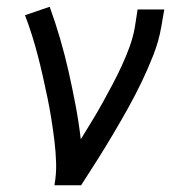

<svg xmlns="http://www.w3.org/2000/svg" viewBox="-20 -548 540 568"><path d="M141 0Q147 -33 146 -66Q145 -99 141 -131.5Q137 -164 132 -195.5Q127 -227 120.5 -258.5Q114 -290 107 -321Q100 -352 92 -383Q84 -414 74.5 -444Q65 -474 54 -503L127 -528Q144 -481 158 -433Q172 -385 183 -336Q194 -287 203.5 -237Q213 -187 219 -136Q235 -162 251.5 -189Q268 -216 283 -243Q298 -270 312.5 -297.5Q327 -325 340 -353Q353 -381 363.5 -410Q374 -439 379 -468L387 -520H466L457 -468Q450 -427 434 -386Q418 -345 399 -305.5Q380 -266 358.5 -227.5Q337 -189 314.5 -151Q292 -113 268 -75Q244 -37 220 0Z"/></svg>

Font: Iosevka SS04
Style: Italic
Weight: 400
Italic angle: -9°
Monospace: yes
Designer: Belleve Invis
Foundry: Belleve Invis
Version: Version 19.0.0; ttfautohint (v1.8.4)